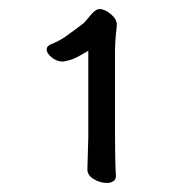

<svg xmlns="http://www.w3.org/2000/svg" viewBox="-20 -715 420 424"><path d="M216 -311Q201 -311 187 -319.5Q173 -328 173 -341V-342L175 -412V-603Q159 -593 147.5 -587.5Q136 -582 124 -580Q122 -579 118 -579Q106 -579 94.5 -588Q83 -597 83 -606Q83 -613 92 -617Q110 -624 125 -634.5Q140 -645 165 -664Q169 -668 180 -681.5Q191 -695 200 -695Q211 -695 224.5 -684Q238 -673 238 -661Q238 -656 236 -640Q234 -620 234 -604V-417Q234 -356 236 -327V-326Q236 -319 230.5 -315Q225 -311 216 -311Z"/></svg>

Font: Iansui 0.93
Style: Regular
Weight: 400
Designer: But Ko / Fontworks Inc.
Foundry: zi-hi.com / Fontworks Inc.
Version: Version 0.931